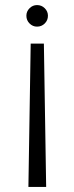

<svg xmlns="http://www.w3.org/2000/svg" viewBox="-20 -543 293 757"><path d="M169 -481Q169 -463 156.5 -450.5Q144 -438 126 -438Q109 -438 96.5 -450.5Q84 -463 84 -481Q84 -498 96.5 -510.5Q109 -523 126 -523Q144 -523 156.5 -510.5Q169 -498 169 -481ZM101 -371H153L162 194H92Z"/></svg>

Font: Bellota
Style: Regular
Weight: 400
Designer: Kemie Guaida
Foundry: Kemie Guaida
Version: Version 4.001